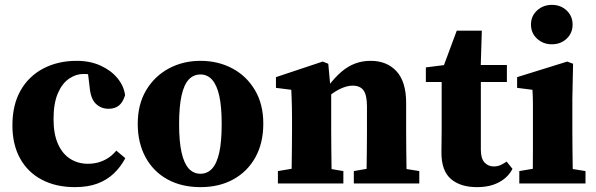

<svg xmlns="http://www.w3.org/2000/svg" viewBox="-20 -754 2449 789"><path d="M288 15Q210 15 152 -15.5Q94 -46 62.5 -103Q31 -160 31 -239Q31 -323 64.5 -382Q98 -441 158 -472.5Q218 -504 295 -504Q350 -504 393 -484.5Q436 -465 462.5 -433Q489 -401 494 -363Q486 -335 469.5 -321Q453 -307 426 -307Q395 -307 373.5 -328Q352 -349 348 -399L339 -473L412 -429Q390 -440 369 -445Q348 -450 322 -450Q292 -450 263.5 -430.5Q235 -411 217.5 -370Q200 -329 200 -264Q200 -203 218.5 -162Q237 -121 269 -101Q301 -81 341 -81Q365 -81 385.5 -87Q406 -93 424 -104.5Q442 -116 458 -135L495 -104Q476 -68 447.5 -41Q419 -14 380 0.5Q341 15 288 15Z M804 15Q726 15 668 -17Q610 -49 578 -108Q546 -167 546 -245Q546 -325 580.5 -383Q615 -441 673.5 -472.5Q732 -504 804 -504Q876 -504 934.5 -473Q993 -442 1027.5 -384Q1062 -326 1062 -246Q1062 -166 1029.5 -107.5Q997 -49 939 -17Q881 15 804 15ZM804 -40Q832 -40 851.5 -61Q871 -82 881 -127Q891 -172 891 -244Q891 -316 881 -360.5Q871 -405 851.5 -426.5Q832 -448 804 -448Q775 -448 755.5 -427Q736 -406 726 -361Q716 -316 716 -244Q716 -173 726 -128Q736 -83 755.5 -61.5Q775 -40 804 -40Z M1122 0V-51L1218 -67H1296L1391 -51V0ZM1177 0Q1178 -25 1178.5 -62.5Q1179 -100 1179.5 -140Q1180 -180 1180 -212V-269Q1180 -296 1179.5 -314Q1179 -332 1178.5 -348.5Q1178 -365 1177 -385L1114 -393V-437L1306 -501L1329 -492L1339 -383L1341 -381V-212Q1341 -180 1341.5 -140Q1342 -100 1342.5 -62.5Q1343 -25 1344 0ZM1434 0V-51L1526 -67H1603L1703 -51V0ZM1485 0Q1486 -25 1486.5 -62Q1487 -99 1487.5 -139Q1488 -179 1488 -212V-316Q1488 -363 1474 -382.5Q1460 -402 1429 -402Q1411 -402 1390 -394Q1369 -386 1347 -370.5Q1325 -355 1305 -333L1301 -399H1328Q1356 -436 1383 -459Q1410 -482 1439.5 -493Q1469 -504 1503 -504Q1570 -504 1609.5 -461Q1649 -418 1649 -331V-212Q1649 -179 1649.5 -139Q1650 -99 1650.5 -62Q1651 -25 1652 0Z M1877 -417V-487H2063V-417ZM1940 15Q1872 15 1833 -18.5Q1794 -52 1794 -127Q1794 -153 1794.5 -176Q1795 -199 1795 -227V-417H1730V-477L1848 -492L1792 -453L1857 -628H1960L1955 -466L1956 -449V-138Q1956 -103 1971 -86.5Q1986 -70 2009 -70Q2024 -70 2036.5 -75.5Q2049 -81 2062 -90L2086 -60Q2074 -37 2054 -20.5Q2034 -4 2006 5.5Q1978 15 1940 15Z M2114 0V-51L2209 -67H2286L2386 -51V0ZM2168 0Q2169 -25 2169.5 -62.5Q2170 -100 2170 -140Q2170 -180 2170 -212V-260Q2170 -300 2170 -327.5Q2170 -355 2168 -385L2105 -393V-437L2311 -501L2335 -492L2332 -349V-212Q2332 -180 2332.5 -140Q2333 -100 2333.5 -62.5Q2334 -25 2335 0ZM2248 -572Q2212 -572 2187 -595Q2162 -618 2162 -653Q2162 -688 2187 -711Q2212 -734 2248 -734Q2284 -734 2308.5 -711Q2333 -688 2333 -653Q2333 -618 2308.5 -595Q2284 -572 2248 -572Z"/></svg>

Font: Source Serif 4 18pt
Style: Bold
Weight: 700
Designer: Frank Grießhammer
Foundry: Adobe Systems Incorporated
Version: Version 4.004;hotconv 1.0.116;makeotfexe 2.5.65601